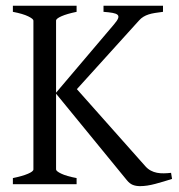

<svg xmlns="http://www.w3.org/2000/svg" viewBox="-20 -635 618 662"><path d="M24.4 0V-21Q57.6 -27.8 76.4 -35.9Q95.2 -43.9 95.2 -50.8V-564Q95.2 -569.8 77.4 -578.6Q59.6 -587.4 24.4 -594.2V-615.2H244.1V-594.2Q210.9 -587.4 192.1 -579.1Q173.3 -570.8 173.3 -564V-315.4L373 -550.8Q384.3 -564 387.2 -571.8Q390.1 -579.6 385.3 -584Q380.4 -588.4 368.2 -590.6Q356 -592.8 336.9 -594.2V-615.2H542V-594.2Q526.4 -592.3 514.2 -590.3Q502 -588.4 492.2 -585.2Q482.4 -582 474.4 -577.1Q466.3 -572.3 459 -564L245.1 -327.6L481 -62Q489.7 -52.2 499.8 -46.9Q509.8 -41.5 521.2 -39.3Q532.7 -37.1 544.9 -37.4Q557.1 -37.6 569.8 -39.1L573.2 -18.1Q544.4 -8.8 515.4 -1Q486.3 6.8 462.9 6.8Q448.7 6.8 437.7 2.4Q426.8 -2 417 -14.2L173.3 -312V-50.8Q173.3 -44.9 190.9 -36.4Q208.5 -27.8 244.1 -21V0Z"/></svg>

Font: Gentium Plus Cyr
Style: Regular
Weight: 400
Designer: J. Victor Gaultney, Annie Olsen, Iska Routamaa, Becca Hirsbrunner
Foundry: SIL International
Version: Version 5.000